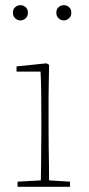

<svg xmlns="http://www.w3.org/2000/svg" viewBox="-20 -723 343 743"><path d="M59 -644Q48 -644 39 -652Q30 -660 30 -674Q30 -688 39 -695.5Q48 -703 59 -703Q70 -703 79 -695.5Q88 -688 88 -674Q88 -660 79 -652Q70 -644 59 -644ZM227 -644Q216 -644 207 -652Q198 -660 198 -674Q198 -688 207 -695.5Q216 -703 227 -703Q238 -703 247 -695.5Q256 -688 256 -674Q256 -660 247 -652Q238 -644 227 -644ZM48 0V-20L138 -25Q139 -51 139 -84.5Q139 -118 139.5 -151Q140 -184 140 -210V-259Q140 -312 139.5 -360Q139 -408 137 -446H44V-466L160 -478L170 -472L168 -356V-210Q168 -184 168.5 -150.5Q169 -117 169.5 -84Q170 -51 170 -25L251 -20V0Z"/></svg>

Font: Source Serif Pro ExtraLight
Style: Regular
Weight: 200
Designer: Frank Grießhammer
Foundry: Adobe Systems Incorporated
Version: Version 3.001;hotconv 1.0.111;makeotfexe 2.5.65597